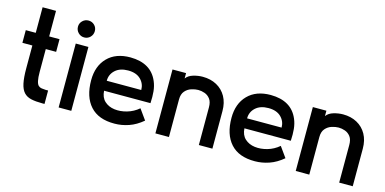

<svg xmlns="http://www.w3.org/2000/svg" viewBox="-69 -1071 2910 1451"><g transform="rotate(15 1386.0 -345.5)"><path d="M118 -223V-401H40V-500H118V-700H223V-500H304V-401H223V-223Q223 -178 228.5 -153Q234 -128 244.5 -118Q255 -108 269.5 -106Q284 -104 301 -103H321V2H304Q251 2 215.5 -6Q180 -14 158.5 -37.5Q137 -61 127.5 -105.5Q118 -150 118 -223Z M480 -561Q453 -561 433.5 -580.5Q414 -600 414 -628Q414 -655 433.5 -674Q453 -693 480 -693Q508 -693 527 -674Q546 -655 546 -628Q546 -600 527 -580.5Q508 -561 480 -561ZM530 0H431V-500H530Z M1093 -211H730Q733 -159 764 -130.5Q795 -102 841.5 -96Q888 -90 938.5 -104.5Q989 -119 1030 -154L1088 -73Q1036 -29 980.5 -10Q925 9 870 9Q744 10 679.5 -61.5Q615 -133 615 -263Q615 -374 679.5 -440Q744 -506 858 -506Q1020 -505 1073 -379Q1088 -344 1092 -303Q1096 -262 1093 -211ZM867 -406Q803 -406 766.5 -372.5Q730 -339 730 -289H1000Q1000 -338 965.5 -372Q931 -406 867 -406Z M1634 0H1528V-294Q1528 -337 1510.5 -360Q1493 -383 1467.5 -392Q1442 -401 1417 -401Q1393 -401 1364 -392Q1335 -383 1314.5 -359.5Q1294 -336 1294 -294V0H1188V-500H1294V-458Q1313 -484 1350.5 -495Q1388 -506 1424 -506Q1486 -506 1533.5 -480Q1581 -454 1607.5 -406.5Q1634 -359 1634 -294Z M2191 -211H1828Q1831 -159 1862 -130.5Q1893 -102 1939.5 -96Q1986 -90 2036.5 -104.5Q2087 -119 2128 -154L2186 -73Q2134 -29 2078.5 -10Q2023 9 1968 9Q1842 10 1777.5 -61.5Q1713 -133 1713 -263Q1713 -374 1777.5 -440Q1842 -506 1956 -506Q2118 -505 2171 -379Q2186 -344 2190 -303Q2194 -262 2191 -211ZM1965 -406Q1901 -406 1864.5 -372.5Q1828 -339 1828 -289H2098Q2098 -338 2063.5 -372Q2029 -406 1965 -406Z M2732 0H2626V-294Q2626 -337 2608.5 -360Q2591 -383 2565.5 -392Q2540 -401 2515 -401Q2491 -401 2462 -392Q2433 -383 2412.5 -359.5Q2392 -336 2392 -294V0H2286V-500H2392V-458Q2411 -484 2448.5 -495Q2486 -506 2522 -506Q2584 -506 2631.5 -480Q2679 -454 2705.5 -406.5Q2732 -359 2732 -294Z"/></g></svg>

Font: Kulim Park SemiBold
Style: Regular
Weight: 600
Designer: Noponies / Dale Sattler
Foundry: Noponies
Version: Version 1.000; ttfautohint (v1.8.3)